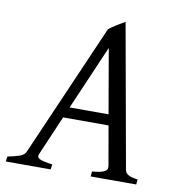

<svg xmlns="http://www.w3.org/2000/svg" viewBox="-92 -711 726 780"><g transform="rotate(10 271.5 -321.5)"><path d="M181.2 -216.8 111.3 -54.2Q104.5 -39.1 118.9 -32.5Q133.3 -25.9 170.9 -21L168 0H-17.1L-14.2 -21Q16.6 -26.9 35.2 -33.4Q53.7 -40 60.1 -54.2L297.9 -600.1Q304.2 -606 313 -612.1Q321.8 -618.2 331.1 -623.8Q340.3 -629.4 348.9 -634.5Q357.4 -639.6 363.8 -643.1L469.2 -54.2Q470.2 -47.4 472.9 -42.2Q475.6 -37.1 481.4 -33Q487.3 -28.8 497.3 -25.9Q507.3 -22.9 522.9 -21L521 0H333L335 -21Q369.6 -23.4 384.8 -31Q399.9 -38.6 397 -54.2L368.7 -216.8ZM360.8 -261.2 314.9 -526.9 200.2 -261.2Z"/></g></svg>

Font: Gentium Plus Eur
Style: Italic
Weight: 400
Italic angle: -8°
Designer: J. Victor Gaultney, Annie Olsen, Iska Routamaa, Becca Hirsbrunner
Foundry: SIL International
Version: Version 5.000